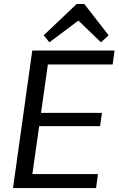

<svg xmlns="http://www.w3.org/2000/svg" viewBox="-20 -957 603 977"><path d="M124.3 -71.2H478.4L468.9 0H46.2L144.2 -700H562.8L553.3 -628.8H203.4L231.5 -684.7L183.9 -348.8L168.2 -382.8H498.8L489.3 -315.2H158.6L184.2 -349.2L136.7 -15.3ZM202.5 -777.5 370.1 -936.6H409L532.5 -777.5L493.8 -741.5L360.1 -870.5H403.1L231.2 -741.5Z"/></svg>

Font: Pathway Extreme 8pt Thin
Style: Italic
Weight: 100
Italic angle: -8°
Designer: Eduardo Rodriguez Tunni
Foundry: Eduardo Rodriguez Tunni
Version: Version 1.000